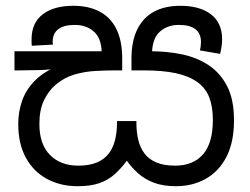

<svg xmlns="http://www.w3.org/2000/svg" viewBox="-20 -632 864 663"><path d="M588 11Q543 11 511.5 -1Q480 -13 457.5 -33Q435 -53 418 -77Q398 -50 375.5 -30Q353 -10 323 0.5Q293 11 248 11Q189 11 142.5 -14Q96 -39 69.5 -87Q43 -135 43 -204Q43 -246 56.5 -284.5Q70 -323 101.5 -354.5Q133 -386 185 -406L187 -397Q153 -391 116 -390Q79 -389 50 -389H30V-455H331Q329 -502 303 -524Q277 -546 238 -546Q200 -546 181 -531Q162 -516 162 -489Q162 -487 162 -484Q162 -481 163 -478L90 -474Q89 -479 89 -485.5Q89 -492 89 -496Q89 -553 127.5 -582.5Q166 -612 233 -612Q287 -612 325 -591.5Q363 -571 382.5 -530.5Q402 -490 402 -430V-389H382Q347 -389 310 -387Q273 -385 238 -375Q203 -365 173 -340Q147 -318 131.5 -285Q116 -252 116 -204Q116 -134 152.5 -97Q189 -60 250 -60Q288 -60 313.5 -70.5Q339 -81 354.5 -100.5Q370 -120 377 -147.5Q384 -175 384 -208V-214H451V-208Q451 -176 457.5 -149Q464 -122 479 -102Q494 -82 520 -71Q546 -60 585 -60Q647 -60 681 -99Q715 -138 715 -218Q715 -264 702.5 -296Q690 -328 661 -349Q631 -370 586 -379.5Q541 -389 475 -389H434V-430Q434 -490 454 -530.5Q474 -571 511.5 -591.5Q549 -612 603 -612Q670 -612 708.5 -582.5Q747 -553 747 -496Q747 -483 745 -470.5Q743 -458 740 -446L670 -458Q672 -463 673 -472.5Q674 -482 674 -487Q674 -516 655 -531Q636 -546 598 -546Q559 -546 533 -523.5Q507 -501 505 -452L486 -455H501Q556 -455 607.5 -444.5Q659 -434 699.5 -407.5Q740 -381 764 -335Q788 -289 788 -217Q788 -140 761.5 -89.5Q735 -39 689.5 -14Q644 11 588 11Z"/></svg>

Font: sinhala115
Style: Regular
Weight: 400
Designer: Jelle Bosma - Monotype Design Team
Foundry: Monotype Imaging Inc.
Version: Version 2.006